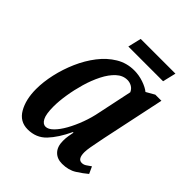

<svg xmlns="http://www.w3.org/2000/svg" viewBox="-193 -787 911 911"><g transform="rotate(45 262.5 -331.5)"><path d="M145 10Q92 10 65 -37Q38 -84 38 -154Q38 -202 50 -255.5Q62 -309 84.5 -360.5Q107 -412 139.5 -454Q172 -496 213.5 -521Q255 -546 305 -546Q337 -546 367.5 -535.5Q398 -525 415 -511L457 -535H498L431 -218Q429 -207 424.5 -185Q420 -163 416 -140.5Q412 -118 412 -104Q412 -59 439 -59Q451 -59 461 -65.5Q471 -72 485 -82L501 -47Q480 -29 449.5 -9.5Q419 10 376 10Q342 10 322 -11Q302 -32 302 -70Q302 -89 304.5 -103.5Q307 -118 310 -133H306Q275 -67 238.5 -28.5Q202 10 145 10ZM196 -59Q214 -59 234 -79Q254 -99 272.5 -132Q291 -165 306 -205.5Q321 -246 329 -288L365 -459Q358 -475 344 -483Q330 -491 314 -491Q284 -491 259 -468Q234 -445 214.5 -406.5Q195 -368 182 -323Q169 -278 162 -233.5Q155 -189 155 -154Q155 -103 166.5 -81Q178 -59 196 -59ZM205 -606 221 -673H454L438 -606Z"/></g></svg>

Font: Noto Serif ExtraCondensed SemiBold
Style: Italic
Weight: 600
Width: 2
Italic angle: -12°
Designer: Monotype Design Team
Foundry: Monotype Imaging Inc.
Version: Version 2.013